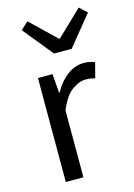

<svg xmlns="http://www.w3.org/2000/svg" viewBox="-115 -807 606 867"><g transform="rotate(-15 188.5 -373.0)"><path d="M82 0V-486.1H150L156.9 -397.6H159.6Q185.1 -444.1 221.1 -471.1Q257.1 -498.1 297.9 -498.1Q313.9 -498.1 326.2 -495.9Q338.5 -493.7 349.7 -488.1L331.6 -417.9Q321.2 -420.9 311.8 -422.4Q302.3 -423.9 287.2 -423.9Q256.4 -423.9 222.8 -399.1Q189.2 -374.3 164.3 -312.1V0ZM180.8 -574.2 67.3 -713.6 102.2 -745.8 220.1 -632.7H224.1L342 -745.8L376.9 -713.6L263.3 -574.2Z"/></g></svg>

Font: Source Sans Variable
Style: Regular
Weight: 200
Designer: Paul D. Hunt
Foundry: Adobe Systems Incorporated
Version: Version 3.006;hotconv 1.0.111;makeotfexe 2.5.65597